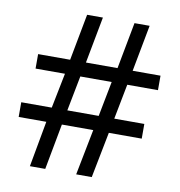

<svg xmlns="http://www.w3.org/2000/svg" viewBox="-80 -788 807 862"><g transform="rotate(10 323.0 -357.0)"><path d="M480 -436 449 -276H586V-209H436L395 0H324L365 -209H222L183 0H113L151 -209H25V-276H164L196 -436H62V-502H208L248 -714H320L280 -502H424L464 -714H533L493 -502H620V-436ZM235 -276H378L409 -436H266Z"/></g></svg>

Font: Noto Sans Inscriptional Pahlavi
Style: Regular
Weight: 400
Designer: Monotype Design Team
Foundry: Monotype Imaging Inc.
Version: Version 2.003; ttfautohint (v1.8.4.7-5d5b)